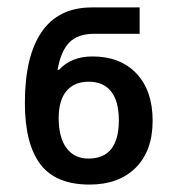

<svg xmlns="http://www.w3.org/2000/svg" viewBox="-20 -932 476 517"><path d="M47 -655Q47 -781 92.5 -846.5Q138 -912 227 -912H356V-841H233Q190 -841 167 -818Q144 -795 135 -744H139Q172 -780 229 -780Q304 -780 347.5 -734Q391 -688 391 -607Q391 -526 345.5 -480.5Q300 -435 221 -435Q130 -435 88.5 -490Q47 -545 47 -655ZM300 -608Q300 -660 279 -686Q258 -712 219 -712Q180 -712 159 -687Q138 -662 138 -614Q138 -562 159 -533.5Q180 -505 218 -505Q300 -505 300 -608Z"/></svg>

Font: Noto Sans Georgian Medium
Style: Regular
Weight: 500
Designer: Monotype Design team
Foundry: Monotype Imaging Inc.
Version: Version 1.000